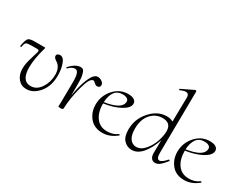

<svg xmlns="http://www.w3.org/2000/svg" viewBox="-78 -1201 2149 1690"><g transform="rotate(30 996.0 -356.0)"><path d="M234 13Q182 13 149 -26.5Q116 -66 116 -129Q116 -157 122.5 -187.5Q129 -218 142 -259.5Q155 -301 159 -317Q167 -342 144 -342H85Q42 -342 30.5 -333.5Q19 -325 13 -289Q12 -282 3 -286Q0 -289 0 -292Q12 -357 26.5 -372Q41 -387 90 -387H187Q197 -387 198.5 -384.5Q200 -382 197 -375Q162 -253 162 -167Q162 -29 254 -29Q315 -29 354.5 -89Q394 -149 394 -223Q394 -299 344 -331Q312 -350 312 -370Q312 -383 322.5 -389.5Q333 -396 345 -396Q379 -396 397.5 -347Q416 -298 417 -239Q420 -126 363 -56.5Q306 13 234 13Z M729 -396Q752 -396 772 -381Q792 -366 792 -347Q792 -334 783.5 -327Q775 -320 764 -320Q747 -320 733 -334.5Q719 -349 709 -349Q673 -349 641 -228.5Q609 -108 606 -6Q606 8 580 8Q558 8 557 2Q557 1 557.5 -12Q558 -25 558.5 -43Q559 -61 559 -74L561 -249Q562 -358 520 -358Q487 -358 454 -323Q453 -322 451 -322.5Q449 -323 447.5 -325.5Q446 -328 446 -330Q470 -360 499.5 -377.5Q529 -395 554 -395Q571 -395 581.5 -386Q592 -377 600 -343Q608 -309 607 -249V-135Q623 -242 655.5 -319Q688 -396 729 -396Z M1140 -53Q1143 -55 1147.5 -51Q1152 -47 1150 -44Q1083 12 1006 12Q923 12 877.5 -43.5Q832 -99 832 -175Q832 -265 891.5 -332Q951 -399 1037 -399Q1076 -399 1097.5 -384.5Q1119 -370 1118 -345Q1116 -302 1049 -266Q982 -230 884 -216V-215Q884 -126 924 -73Q964 -20 1036 -20Q1098 -20 1140 -53ZM996 -372Q941 -372 914 -333Q887 -294 884 -229Q1046 -254 1056 -324Q1060 -348 1043 -360Q1026 -372 996 -372Z M1632 -77Q1635 -80 1640.5 -76Q1646 -72 1644 -69Q1612 -28 1589 -9.5Q1566 9 1541 9Q1515 9 1501 -10.5Q1487 -30 1488 -65L1490 -192Q1458 -97 1410.5 -42Q1363 13 1305 13Q1258 13 1225 -22Q1192 -57 1192 -129Q1192 -237 1264.5 -318Q1337 -399 1429 -399Q1467 -399 1493 -383L1497 -627Q1498 -660 1477.5 -667.5Q1457 -675 1411 -654Q1408 -652 1405 -654.5Q1402 -657 1402 -660Q1402 -663 1405 -665L1529 -725Q1532 -726 1537 -722.5Q1542 -719 1542 -717L1535 -89Q1535 -28 1564 -28Q1590 -28 1632 -77ZM1327 -30Q1374 -30 1413.5 -76.5Q1453 -123 1472 -180.5Q1491 -238 1491 -283Q1491 -367 1404 -367Q1333 -367 1285.5 -312.5Q1238 -258 1238 -164Q1238 -97 1262.5 -63.5Q1287 -30 1327 -30Z M1971 -53Q1974 -55 1978.5 -51Q1983 -47 1981 -44Q1914 12 1837 12Q1754 12 1708.5 -43.5Q1663 -99 1663 -175Q1663 -265 1722.5 -332Q1782 -399 1868 -399Q1907 -399 1928.5 -384.5Q1950 -370 1949 -345Q1947 -302 1880 -266Q1813 -230 1715 -216V-215Q1715 -126 1755 -73Q1795 -20 1867 -20Q1929 -20 1971 -53ZM1827 -372Q1772 -372 1745 -333Q1718 -294 1715 -229Q1877 -254 1887 -324Q1891 -348 1874 -360Q1857 -372 1827 -372Z"/></g></svg>

Font: Cormorant Upright Light
Style: Regular
Weight: 300
Designer: Christian Thalmann (Catharsis Fonts)
Foundry: Catharsis Fonts
Version: Version 3.302;PS 003.302;hotconv 1.0.88;makeotf.lib2.5.64775